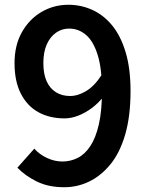

<svg xmlns="http://www.w3.org/2000/svg" viewBox="-20 -772 620 806"><path d="M250 14Q183 14 134.5 -10Q86 -34 53 -68L124 -148Q145 -124 177 -109Q209 -94 242 -94Q276 -94 306 -109Q336 -124 359 -158.5Q382 -193 395 -250Q408 -307 408 -390Q408 -484 390 -541.5Q372 -599 341 -625.5Q310 -652 270 -652Q240 -652 215.5 -635Q191 -618 176.5 -586Q162 -554 162 -507Q162 -462 175.5 -431.5Q189 -401 214.5 -385Q240 -369 274 -369Q307 -369 342 -390Q377 -411 407 -458L414 -366Q393 -339 365.5 -318.5Q338 -298 308.5 -286.5Q279 -275 251 -275Q189 -275 142 -300.5Q95 -326 68 -378Q41 -430 41 -507Q41 -582 72 -637Q103 -692 154.5 -722Q206 -752 267 -752Q320 -752 367.5 -730.5Q415 -709 451 -665Q487 -621 507.5 -552.5Q528 -484 528 -390Q528 -284 505.5 -207Q483 -130 443 -81.5Q403 -33 353.5 -9.5Q304 14 250 14Z"/></svg>

Font: Noto Sans JP Thin SemiBold
Style: Regular
Weight: 600
Version: Version 2.004-H2;hotconv 1.0.118;makeotfexe 2.5.65603